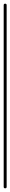

<svg xmlns="http://www.w3.org/2000/svg" viewBox="-20 -1020 56 1040"><path d="M0 -8H16V-992H0ZM8 -16Q4 -16 2 -14Q0 -12 0 -8Q0 -4 2 -2Q4 0 8 0Q12 0 14 -2Q16 -4 16 -8Q16 -12 14 -14Q12 -16 8 -16ZM8 -1000Q4 -1000 2 -998Q0 -996 0 -992Q0 -988 2 -986Q4 -984 8 -984Q12 -984 14 -986Q16 -988 16 -992Q16 -996 14 -998Q12 -1000 8 -1000Z"/></svg>

Font: Wavefont ExtraLight
Style: Regular
Weight: 250
Version: Version 3.004;gftools[0.9.33]